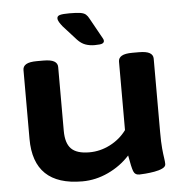

<svg xmlns="http://www.w3.org/2000/svg" viewBox="-52 -768 797 827"><g transform="rotate(-5 346.5 -355.0)"><path d="M271 8Q60 8 60 -194V-492Q60 -508 74.5 -516.5Q89 -525 121 -525H149Q181 -525 195.5 -516.5Q210 -508 210 -492V-216Q210 -162 234 -138Q258 -114 312 -114Q359 -114 402 -136Q445 -158 473 -196V-492Q473 -508 487.5 -516.5Q502 -525 534 -525H562Q594 -525 608.5 -516.5Q623 -508 623 -492V-174Q623 -130 625.5 -103.5Q628 -77 630.5 -61.5Q633 -46 633 -35Q633 -24 618.5 -17Q604 -10 583.5 -6.5Q563 -3 544.5 -1.5Q526 0 518 0Q499 0 492.5 -17Q486 -34 477 -86Q438 -43 383.5 -17.5Q329 8 271 8ZM375 -572Q353 -572 335 -578.5Q317 -585 301 -602L244 -665Q236 -675 230.5 -684Q225 -693 225 -701Q225 -711 237 -714.5Q249 -718 278 -718Q309 -718 325 -715.5Q341 -713 349 -706Q357 -699 363 -687L403 -615Q409 -604 412.5 -598Q416 -592 416 -587Q416 -580 408.5 -576Q401 -572 375 -572Z"/></g></svg>

Font: Asap Expanded
Style: Bold
Weight: 700
Width: 7
Designer: Pablo Cosgaya
Foundry: Omnibus-Type
Version: Version 3.001; ttfautohint (v1.8.4.7-5d5b)